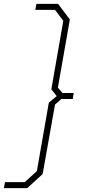

<svg xmlns="http://www.w3.org/2000/svg" viewBox="-41 -788 441 995"><path d="M-21 187 -15 156H87L150 99L212 -256L253 -290L225 -325L287 -680L244 -737H142L148 -768H260L321 -687L259 -334L283 -306H341L336 -275H277L244 -246L180 114L100 187Z"/></svg>

Font: Tomorrow ExtraLight
Style: Italic
Weight: 275
Italic angle: -10°
Designer: Tony de Marco, Monica Rizzolli
Foundry: Just in Type
Version: Version 2.002